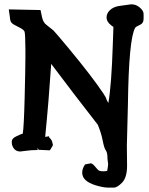

<svg xmlns="http://www.w3.org/2000/svg" viewBox="-20 -683 688 886"><path d="M224.1 -14.6Q224.1 -9.8 210 10.7Q179.7 9.3 157.7 8.3L153.8 -2.4V9.3Q124.5 9.3 101.1 12.7Q77.6 16.1 73.7 16.1Q47.4 16.1 37.1 -10.3Q34.2 -16.1 34.2 -29.8Q34.2 -43.5 54.4 -53.5Q74.7 -63.5 85 -66.4Q90.3 -94.2 93.8 -234.1Q97.2 -374 97.2 -413.1V-459.5Q96.7 -526.9 93.3 -536.9Q89.8 -546.9 64.9 -558.6Q40 -570.3 33.2 -578.1Q26.4 -585.9 25.4 -605L20.5 -639.6L167 -636.7L174.3 -602.5Q179.7 -578.6 194.8 -567.9L226.6 -542.5Q239.3 -529.3 296.9 -460Q404.8 -330.1 458.5 -249.5Q470.7 -231 471.7 -223.1L480 -207.5Q494.6 -290.5 500.5 -476.6L503.4 -558.6L492.7 -566.4Q471.7 -583 471.7 -602.1Q471.7 -621.1 486.8 -635.7Q502.4 -650.9 528.8 -655.3L585.4 -663.1H585.9Q608.4 -663.1 625.5 -647.9Q642.6 -632.8 642.6 -619.1V-595.7Q642.6 -575.2 625 -567.9Q607.4 -560.5 603.5 -554.2Q574.2 -502.4 570.3 -201.7L565.4 -11.2L566.4 81.1Q566.4 135.7 543.9 159.2Q521.5 182.6 505.4 182.6H476.1Q457 182.6 422.4 172.4Q359.4 153.3 359.4 114.3V112.3Q359.4 95.2 372.6 75.7L397.9 70.8H398.9Q406.7 70.8 419.4 86.4Q432.1 102.1 437.7 104.7Q443.4 107.4 456.5 107.4Q469.7 107.4 474.6 105.5Q479 82 479 74.2L476.1 50.8Q476.1 20.5 468.5 11.2Q460.9 2 453.9 -34.4Q446.8 -70.8 431.2 -107.4Q322.3 -247.1 216.3 -388.2Q205.1 -218.8 188.5 -51.3L206.5 -54.2V-49.3Q217.8 -39.1 220.7 -28.8L224.1 -15.1Z"/></svg>

Font: Drukaatie burti
Style: Demi
Weight: 600
Version: Version 0.14